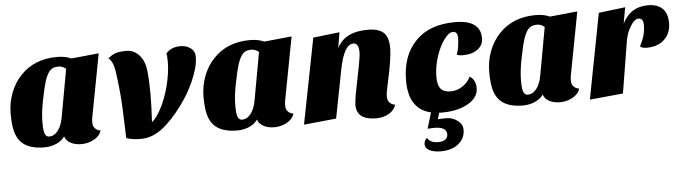

<svg xmlns="http://www.w3.org/2000/svg" viewBox="-48 -730 4216 1187"><g transform="rotate(-5 2060.0 -136.0)"><path d="M104 -438Q190 -530 332 -530Q383 -530 420 -513L591 -530L517 -140Q514 -128 514 -106Q514 -84 527.5 -70Q541 -56 561 -54Q551 -20 514.5 0Q478 20 437 20Q396 20 368.5 4.5Q341 -11 333 -37Q317 -12 283 4Q249 20 203.5 20Q158 20 121 8Q84 -4 60.5 -30Q37 -56 26.5 -97Q16 -138 16 -205Q16 -272 39 -333Q62 -394 104 -438ZM241 -44Q273 -44 296.5 -74.5Q320 -105 329 -159L382 -452Q361 -470 336.5 -470Q312 -470 297.5 -462Q283 -454 271.5 -436Q260 -418 250 -387.5Q240 -357 223.5 -275.5Q207 -194 207 -136Q207 -78 216 -61Q225 -44 241 -44Z M1008 -493Q1041 -530 1098 -530Q1133 -530 1160 -511Q1187 -492 1187 -456.5Q1187 -421 1176 -383Q1165 -345 1148 -306Q1114 -230 1067 -167Q1001 -76 937.5 -28Q874 20 805 20Q749 20 715 7Q709 -203 701.5 -278Q694 -353 688 -394Q678 -474 648 -493Q671 -513 693.5 -521.5Q716 -530 762.5 -530Q809 -530 842 -493.5Q875 -457 881.5 -392.5Q888 -328 888 -250Q888 -172 882 -78Q913 -100 946 -167Q991 -260 1007 -372Q1012 -406 1012 -442Q1012 -478 1008 -493Z M1301 -438Q1387 -530 1529 -530Q1580 -530 1617 -513L1788 -530L1714 -140Q1711 -128 1711 -106Q1711 -84 1724.5 -70Q1738 -56 1758 -54Q1748 -20 1711.5 0Q1675 20 1634 20Q1593 20 1565.5 4.5Q1538 -11 1530 -37Q1514 -12 1480 4Q1446 20 1400.5 20Q1355 20 1318 8Q1281 -4 1257.5 -30Q1234 -56 1223.5 -97Q1213 -138 1213 -205Q1213 -272 1236 -333Q1259 -394 1301 -438ZM1438 -44Q1470 -44 1493.5 -74.5Q1517 -105 1526 -159L1579 -452Q1558 -470 1533.5 -470Q1509 -470 1494.5 -462Q1480 -454 1468.5 -436Q1457 -418 1447 -387.5Q1437 -357 1420.5 -275.5Q1404 -194 1404 -136Q1404 -78 1413 -61Q1422 -44 1438 -44Z M2265 20Q2144 20 2144 -74Q2145 -100 2153 -144L2171 -236Q2198 -366 2198 -395Q2198 -453 2164 -453Q2107 -453 2077 -304L2018 0L1817 20L1921 -511L2085 -530L2069 -432Q2116 -530 2260 -530Q2330 -530 2359.5 -500.5Q2389 -471 2389 -405Q2389 -343 2357 -198Q2342 -133 2342 -108.5Q2342 -84 2355.5 -70Q2369 -56 2389 -54Q2379 -20 2344.5 0Q2310 20 2265 20Z M2960 -416Q2960 -374 2925 -348Q2890 -322 2833 -322Q2809 -322 2795 -329Q2806 -355 2809.5 -387.5Q2813 -420 2813 -429Q2813 -471 2784 -471Q2764 -471 2741.5 -446Q2719 -421 2700 -382Q2658 -292 2658 -201Q2658 -151 2677 -128.5Q2696 -106 2738 -106Q2796 -106 2842 -154Q2855 -169 2862 -186Q2900 -166 2900 -111Q2900 -55 2838 -18Q2774 20 2672 20Q2469 20 2469 -195Q2469 -352 2558 -442Q2644 -530 2802 -530Q2960 -530 2960 -416ZM2644 59Q2660 57 2697.5 57Q2735 57 2766 80Q2797 103 2797 137Q2797 191 2755.5 224.5Q2714 258 2646 258Q2601 258 2575 244Q2549 230 2549 206Q2549 182 2567 168Q2586 200 2634 200Q2663 200 2678.5 188.5Q2694 177 2694 157Q2694 110 2618 110Q2598 110 2576 112L2613 -11H2665Z M3074 -438Q3160 -530 3302 -530Q3353 -530 3390 -513L3561 -530L3487 -140Q3484 -128 3484 -106Q3484 -84 3497.5 -70Q3511 -56 3531 -54Q3521 -20 3484.5 0Q3448 20 3407 20Q3366 20 3338.5 4.5Q3311 -11 3303 -37Q3287 -12 3253 4Q3219 20 3173.5 20Q3128 20 3091 8Q3054 -4 3030.5 -30Q3007 -56 2996.5 -97Q2986 -138 2986 -205Q2986 -272 3009 -333Q3032 -394 3074 -438ZM3211 -44Q3243 -44 3266.5 -74.5Q3290 -105 3299 -159L3352 -452Q3331 -470 3306.5 -470Q3282 -470 3267.5 -462Q3253 -454 3241.5 -436Q3230 -418 3220 -387.5Q3210 -357 3193.5 -275.5Q3177 -194 3177 -136Q3177 -78 3186 -61Q3195 -44 3211 -44Z M3928 -281Q3964 -345 3964 -410Q3964 -453 3933 -453Q3909 -453 3884 -412Q3858 -371 3850 -318L3798 0L3591 20L3693 -510L3858 -530L3840 -429Q3889 -530 3999 -530Q4057 -530 4088.5 -500Q4120 -470 4120 -408.5Q4120 -347 4079.5 -308Q4039 -269 3970 -269Q3940 -269 3928 -281Z"/></g></svg>

Font: Sansita One
Style: Regular
Weight: 400
Version: Version 1.002